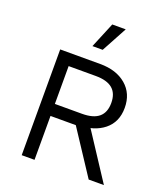

<svg xmlns="http://www.w3.org/2000/svg" viewBox="-160 -1014 985 1126"><g transform="rotate(20 332.5 -451.0)"><path d="M358 -660Q459 -660 520 -608Q581 -556 581 -467Q581 -378 519.5 -328.5Q458 -279 357 -279L350 -274H188V0H108V-660ZM357 -349Q428 -349 462.5 -378.5Q497 -408 497 -467Q497 -526 462.5 -555.5Q428 -585 357 -585H188V-349ZM403 -333 621 0H526L336 -289ZM345 -902H429L343 -743H279Z"/></g></svg>

Font: Work Sans
Style: Regular
Weight: 400
Designer: Wei Huang
Foundry: Wei Huang
Version: Version 2.006; ttfautohint (v1.8.1.43-b0c9)